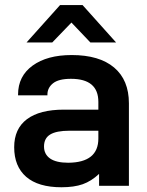

<svg xmlns="http://www.w3.org/2000/svg" viewBox="-20 -748 593 773"><path d="M499 -332V0H378.9V-47.9Q347.7 -18.6 313 -6.3Q278.3 5.9 227.5 5.9Q133.8 5.9 85.4 -36.1Q37.1 -78.1 37.1 -155.3Q37.1 -229.5 88.4 -268.1Q139.6 -306.6 237.3 -306.6H376V-337.9Q376 -430.7 265.6 -430.7Q215.8 -430.7 193.4 -412.6Q170.9 -394.5 170.9 -367.2V-364.3H52.7V-367.2Q52.7 -441.4 111.3 -483.9Q169.9 -526.4 268.6 -526.4Q379.9 -526.4 439.5 -476.1Q499 -425.8 499 -332ZM376 -190.4V-221.7H259.8Q207 -221.7 182.1 -206.5Q157.2 -191.4 157.2 -158.2Q157.2 -127 181.6 -109.9Q206.1 -92.8 254.9 -92.8Q376 -93.8 376 -190.4ZM221.7 -727.5H312.5L447.3 -577.1H343.8L267.6 -657.2L190.4 -577.1H86.9Z"/></svg>

Font: Dinish Expanded
Style: Bold
Weight: 700
Width: 7
Designer: Charles Nix
Foundry: Playbeing
Version: Version 2.005; ttfautohint (v1.8.3)